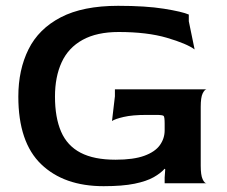

<svg xmlns="http://www.w3.org/2000/svg" viewBox="-20 -630 780 660"><path d="M336 10Q200 10 121.5 -65.5Q43 -141 43 -298Q43 -390 78 -460.5Q113 -531 189 -570.5Q265 -610 386 -610Q481 -610 543.5 -600Q606 -590 629 -580V-557L649 -460Q622 -480 554 -500Q486 -520 388 -520Q313 -520 264 -493Q215 -466 192 -416Q169 -366 169 -298Q169 -226 190 -177.5Q211 -129 257 -105Q303 -81 377 -81Q439 -81 476 -94.5Q513 -108 529.5 -131Q546 -154 546 -182V-205Q546 -228 542.5 -231.5Q539 -235 516 -235H484Q435 -235 405 -228Q375 -221 365 -214L375 -299V-323H690Q683 -322 676.5 -308.5Q670 -295 670 -263V-60Q670 -28 676.5 -14Q683 0 690 0H546V-20L548 -48L546 -50Q533 -35 508.5 -21Q484 -7 442.5 1.5Q401 10 336 10Z"/></svg>

Font: Red Rose Medium
Style: Regular
Weight: 500
Designer: Jaikishan Patel
Version: Version 2.000